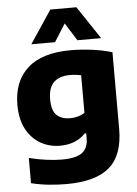

<svg xmlns="http://www.w3.org/2000/svg" viewBox="-66 -857 811 1137"><g transform="rotate(-5 340.0 -289.0)"><path d="M283.5 230Q232.5 230 179.5 224.8Q126.5 219.5 73.5 206.5V56.5Q127 70 177.5 76.5Q228 83 268 83Q353.5 83 389.2 55.5Q425 28 425 -31V-59.5H416Q360 0.5 264 0.5Q202.5 0.5 150 -28.8Q97.5 -58 65.5 -116.8Q33.5 -175.5 33.5 -263Q33.5 -401.5 119 -479.5Q204.5 -557.5 376.5 -557.5Q437.5 -557.5 503.8 -548.8Q570 -540 621.5 -524V-68.5Q621.5 87.5 539 158.8Q456.5 230 283.5 230ZM338 -156.5Q361 -156.5 383.8 -162.5Q406.5 -168.5 425 -181V-404.5Q412 -407.5 395 -409.5Q378 -411.5 359 -411.5Q296 -411.5 262.8 -379.5Q229.5 -347.5 229.5 -279Q229.5 -210 259 -183.2Q288.5 -156.5 338 -156.5ZM147 -613 277 -808H432L562 -613H421L354.5 -718.5L288 -613Z"/></g></svg>

Font: Encode Sans SemiExpanded SemiExpanded ExtraBold
Style: Regular
Weight: 800
Width: 6
Designer: Multiple Designers
Foundry: Impallari Type
Version: Version 3.000; ttfautohint (v1.8.3) -l 8 -r 50 -G 200 -x 14 